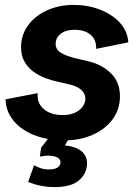

<svg xmlns="http://www.w3.org/2000/svg" viewBox="-20 -560 561 783"><path d="M240.7 12.7Q195.3 12.7 153.3 2Q111.3 -8.8 77.9 -30Q44.4 -51.3 24.4 -82.5Q4.4 -113.8 2.4 -154.8L133.8 -180.2Q129.9 -139.6 158.4 -115.2Q187 -90.8 235.8 -90.8Q265.1 -90.8 285.6 -100.3Q306.2 -109.9 317.1 -125.2Q328.1 -140.6 328.1 -158.2Q328.1 -178.7 311 -193.8Q293.9 -209 260.7 -216.3L215.8 -226.6Q191.9 -231.4 165.8 -241.2Q139.6 -251 116.9 -267.3Q94.2 -283.7 80.1 -308.1Q65.9 -332.5 65.9 -367.2Q65.9 -418 94.7 -457Q123.5 -496.1 172.4 -518.1Q221.2 -540 281.2 -540Q337.4 -540 386.7 -521.2Q436 -502.4 468 -468.3Q500 -434.1 503.4 -387.2L372.1 -360.8Q373.5 -397.9 349.6 -418.2Q325.7 -438.5 284.2 -438.5Q248.5 -438.5 227.8 -422.4Q207 -406.2 207 -381.3Q207 -356.9 229.5 -344Q252 -331.1 288.1 -322.3L337.9 -310.5Q392.6 -298.8 430.9 -262.5Q469.2 -226.1 469.2 -167.5Q469.2 -113.3 438.5 -72.5Q407.7 -31.7 356.2 -9.5Q304.7 12.7 240.7 12.7ZM200.7 203.1Q176.3 203.1 149.4 198.2Q122.6 193.4 94.7 181.6L119.1 113.8Q129.9 120.6 145.3 125.7Q160.6 130.9 179.7 130.9Q202.6 130.9 214.1 123.5Q225.6 116.2 226.6 105Q228.5 86.4 205.3 78.6Q182.1 70.8 142.6 78.6L147.5 42.5L196.3 -20.5H271.5L270.5 -9.8L233.9 49.8L220.7 31.2Q281.7 33.2 310.1 54.9Q338.4 76.7 334.5 114.7Q331.1 152.3 299.3 177.7Q267.6 203.1 200.7 203.1Z"/></svg>

Font: Schibsted Grotesk
Style: Bold Italic
Weight: 700
Italic angle: -12°
Designer: Bakken & Baeck AS, Henrik Kongsvoll
Foundry: Schibsted ASA
Version: Version 1.100;gftools[0.9.25]